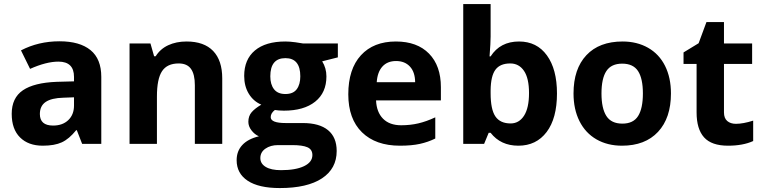

<svg xmlns="http://www.w3.org/2000/svg" viewBox="-20 -726 3852 969"><path d="M394.5 0 367.7 -68.8H364.3Q329.1 -24.9 292.2 -7.8Q255.4 9.3 195.8 9.3Q123 9.3 81.1 -32.5Q39.1 -74.2 39.1 -151.4Q39.1 -231.9 95.5 -270.3Q151.9 -308.6 265.6 -313L353.5 -315.4V-337.9Q353.5 -415 274.9 -415Q213.9 -415 131.8 -378.4L85.9 -471.7Q173.8 -517.6 280.3 -517.6Q382.3 -517.6 436.8 -473.1Q491.2 -428.7 491.2 -337.9V0ZM353.5 -234.9 300.3 -232.9Q239.7 -231.4 210.4 -211.4Q181.2 -191.4 181.2 -150.4Q181.2 -92.3 248 -92.3Q295.9 -92.3 324.7 -119.9Q353.5 -147.5 353.5 -193.4Z M1101.6 0H963.4V-295.9Q963.4 -351.1 943.8 -378.4Q924.3 -405.8 881.8 -405.8Q823.7 -405.8 797.9 -366.9Q772 -328.1 772 -238.8V0H633.8V-506.8H739.3L757.8 -441.9H765.6Q788.6 -479 829.1 -497.8Q869.6 -516.6 921.4 -516.6Q1009.8 -516.6 1055.7 -468.8Q1101.6 -420.9 1101.6 -330.6Z M1685.1 -506.8V-436.5L1606 -416.5Q1627.4 -382.3 1627.4 -340.3Q1627.4 -258.3 1570.6 -212.9Q1513.7 -167.5 1412.6 -167.5L1387.7 -168.5L1367.2 -170.9Q1346.2 -154.8 1346.2 -134.8Q1346.2 -105 1422.4 -105H1508.3Q1591.8 -105 1635.5 -69.1Q1679.2 -33.2 1679.2 36.1Q1679.2 125 1605 174.1Q1530.8 223.1 1392.1 223.1Q1286.1 223.1 1230.2 186.3Q1174.3 149.4 1174.3 82.5Q1174.3 36.6 1202.9 5.9Q1231.4 -24.9 1286.6 -38.1Q1265.1 -47.4 1249.3 -67.9Q1233.4 -88.4 1233.4 -111.3Q1233.4 -140.6 1250.2 -159.9Q1267.1 -179.2 1298.8 -197.8Q1258.8 -214.8 1235.6 -252.9Q1212.4 -291 1212.4 -342.8Q1212.4 -425.8 1266.4 -471.2Q1320.3 -516.6 1420.4 -516.6Q1441.9 -516.6 1470.9 -512.7Q1500 -508.8 1508.3 -506.8ZM1293.9 71.8Q1293.9 100.1 1321.3 116.5Q1348.6 132.8 1397.9 132.8Q1472.7 132.8 1514.6 112.5Q1556.6 92.3 1556.6 56.6Q1556.6 28.3 1531.7 17.3Q1506.8 6.3 1454.6 6.3H1383.3Q1345.2 6.3 1319.6 24.2Q1293.9 42 1293.9 71.8ZM1344.2 -340.8Q1344.2 -299.8 1363 -275.6Q1381.8 -251.5 1420.4 -251.5Q1459.5 -251.5 1477.5 -275.6Q1495.6 -299.8 1495.6 -340.8Q1495.6 -432.6 1420.4 -432.6Q1344.2 -432.6 1344.2 -340.8Z M1979 -418Q1935.1 -418 1909.9 -390.1Q1884.8 -362.3 1881.3 -311H2075.2Q2074.7 -362.3 2048.8 -390.1Q2022.9 -418 1979 -418ZM1998.5 9.3Q1876 9.3 1806.9 -58.3Q1737.8 -126 1737.8 -250Q1737.8 -377.4 1801.5 -447Q1865.2 -516.6 1978 -516.6Q2085.4 -516.6 2145.3 -455.3Q2205.1 -394 2205.1 -286.1V-219.2H1877.9Q1880.4 -160.2 1913.1 -127Q1945.8 -93.8 2004.9 -93.8Q2050.3 -93.8 2091.1 -103.3Q2131.8 -112.8 2176.8 -133.8V-26.9Q2140.1 -8.8 2098.9 0.2Q2057.6 9.3 1998.5 9.3Z M2599.6 -516.6Q2689.5 -516.6 2740.2 -446.5Q2791 -376.5 2791 -254.4Q2791 -128.9 2738.8 -59.8Q2686.5 9.3 2596.2 9.3Q2506.8 9.3 2456.1 -55.7H2446.3L2423.3 0H2317.9V-705.6H2456.1V-541.5Q2456.1 -510.3 2450.7 -441.4H2456.1Q2504.4 -516.6 2599.6 -516.6ZM2555.2 -405.8Q2503.9 -405.8 2480.5 -374.3Q2457 -342.8 2456.1 -270.5V-255.4Q2456.1 -173.8 2480.2 -138.4Q2504.4 -103 2557.1 -103Q2599.6 -103 2624.8 -142.1Q2649.9 -181.2 2649.9 -256.3Q2649.9 -331.1 2624.5 -368.4Q2599.1 -405.8 2555.2 -405.8Z M3015.6 -254.4Q3015.6 -179.2 3040.3 -140.6Q3064.9 -102.1 3121.1 -102.1Q3176.3 -102.1 3200.4 -140.4Q3224.6 -178.7 3224.6 -254.4Q3224.6 -329.6 3200.2 -367.2Q3175.8 -404.8 3120.1 -404.8Q3064.9 -404.8 3040.3 -367.4Q3015.6 -330.1 3015.6 -254.4ZM3366.2 -254.4Q3366.2 -130.4 3301 -60.5Q3235.8 9.3 3119.1 9.3Q3045.9 9.3 2990.2 -22.7Q2934.6 -54.7 2904.5 -114.7Q2874.5 -174.8 2874.5 -254.4Q2874.5 -378.4 2939.5 -447.5Q3004.4 -516.6 3122.1 -516.6Q3194.8 -516.6 3250.7 -484.9Q3306.6 -453.1 3336.4 -393.6Q3366.2 -334 3366.2 -254.4Z M3694.3 -101.1Q3730.5 -101.1 3781.2 -117.2V-14.2Q3729.5 9.3 3654.3 9.3Q3571.3 9.3 3533.4 -32.7Q3495.6 -74.7 3495.6 -158.7V-403.3H3429.7V-461.4L3505.9 -507.8L3545.4 -614.7H3633.8V-506.8H3775.9V-403.3H3633.8V-158.7Q3633.8 -129.4 3650.4 -115.2Q3667 -101.1 3694.3 -101.1Z"/></svg>

Font: Bpm'online Open Sans
Style: Bold
Weight: 700
Foundry: Ascender Corporation
Version: Version 1.10